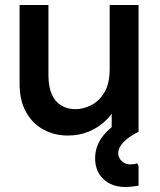

<svg xmlns="http://www.w3.org/2000/svg" viewBox="-20 -525 636 765"><path d="M532 -505V0H425V-129L454 -127Q438 -83 408 -51.5Q378 -20 338 -2.5Q298 15 251 15Q197 15 153.5 -8.5Q110 -32 84 -78Q58 -124 58 -192V-505H173V-226Q173 -179 186.5 -149Q200 -119 224.5 -104.5Q249 -90 281 -90Q311 -90 342.5 -105.5Q374 -121 395.5 -156Q417 -191 417 -251V-505ZM479 220Q425 220 392 188.5Q359 157 359 106Q359 60 386 22.5Q413 -15 466 -47L532 0Q494 19 472.5 41Q451 63 451 85Q451 103 464.5 116.5Q478 130 500 130Q513 130 527 126L532 137V215Q517 217 504.5 218.5Q492 220 479 220Z"/></svg>

Font: Fustat
Style: Bold
Weight: 700
Designer: Mohamed Gaber, Khaled Hosny, Laura Garcia Mut
Foundry: Kief Type Foundry, Alif Type Foundry, Hard Type Foundry
Version: Version 1.007